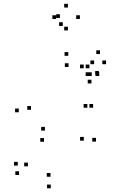

<svg xmlns="http://www.w3.org/2000/svg" viewBox="-20 -790 660 1032"><path d="M496 -29V-49H476V-29ZM550 -445V-465H530V-445ZM517.5 -499.5V-519.5H497.5V-499.5ZM486 -445V-465H466V-445ZM430.5 -34V-54H410.5V-34ZM251.5 160V140H231.5V160ZM130 104V84H110V104ZM75.5 100V80H55.5V100ZM82.5 150.5V130.5H62.5V150.5ZM253 222V202H233V222ZM449.5 -211V-231H429.5V-211ZM480.5 -211V-231H460.5V-211ZM513.5 -381.5V-401.5H493.5V-381.5ZM473 -381.5V-401.5H453V-381.5ZM221.5 -88V-108H201.5V-88ZM146.5 -200V-220H126.5V-200ZM348.5 -430V-450H328.5V-430ZM460.5 -381.5V-401.5H440.5V-381.5ZM460.5 -423V-443H440.5V-423ZM430 -423V-443H410V-423ZM471.5 -341.5V-361.5H451.5V-341.5ZM511.5 -388.5V-408.5H491.5V-388.5ZM347 -490V-510H327V-490ZM81 -186.5V-206.5H61V-186.5ZM216.5 -28V-48H196.5V-28ZM409.5 -688V-708H389.5V-688ZM345 -749.5V-769.5H325V-749.5ZM281.5 -688V-708H261.5V-688ZM317.5 -650.5V-670.5H297.5V-650.5ZM302 -693.5V-713.5H282V-693.5ZM345 -626.5V-646.5H325V-626.5Z"/></svg>

Font: Monaspace Radon Dots Var
Style: Regular
Weight: 400
Designer: Riley Cran and the Lettermatic Team
Version: Version 1.100 (Monaspace Radon Dots)